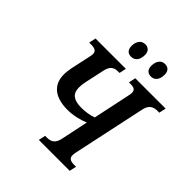

<svg xmlns="http://www.w3.org/2000/svg" viewBox="-243 -1070 1226 1226"><g transform="rotate(45 370.5 -456.5)"><path d="M530 -792C556 -792 584 -810 584 -862C584 -897 565 -913 537 -913C504 -913 483 -885 483 -843C483 -808 501 -792 530 -792ZM351 -792C377 -792 406 -810 406 -862C406 -897 386 -913 359 -913C325 -913 304 -885 304 -843C304 -808 322 -792 351 -792ZM310 0H589L599 -47H582C551 -47 531 -55 531 -82C531 -89 532 -99 534 -109L640 -605C651 -655 679 -667 716 -667H731L741 -714H467L457 -667H470C501 -667 518 -660 518 -633C518 -625 517 -615 514 -605L461 -354C428 -342 392 -337 355 -337C287 -337 254 -362 254 -418C254 -434 256 -453 261 -475L289 -605C300 -655 325 -667 360 -667H372L382 -714H108L98 -667H114C146 -667 167 -660 167 -632C167 -624 165 -614 163 -605L134 -471C130 -448 127 -428 127 -409C127 -314 192 -265 303 -265C357 -265 409 -279 448 -295L409 -109C398 -59 372 -47 336 -47H320Z"/></g></svg>

Font: Noto Serif Condensed SemiBold
Style: Italic
Weight: 600
Width: 3
Italic angle: -12°
Designer: Monotype Design Team
Foundry: Monotype Imaging Inc.
Version: Version 2.014